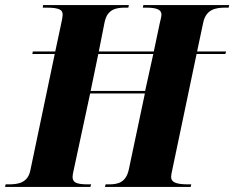

<svg xmlns="http://www.w3.org/2000/svg" viewBox="-54 -734 920 754"><path d="M-34 0H301L304 -10H291C243 -10 231 -19 231 -40C231 -46 233 -56 236 -69L300 -367H515L452 -69C441 -17 409 -10 374 -10H361L358 0H695L697 -10H684C628 -10 618 -23 618 -40C618 -46 620 -56 624 -74L718 -522H831L834 -532H720L744 -645C755 -697 792 -704 831 -704H844L846 -714H509L507 -704H520C570 -704 580 -692 580 -676C580 -669 577 -659 573 -641L550 -532H334L357 -648C368 -697 400 -704 438 -704H450L452 -714H115L114 -704H127C185 -704 192 -693 192 -675C192 -670 190 -657 185 -635L163 -532H75L73 -522H161L65 -64C55 -17 19 -10 -19 -10H-32ZM302 -377 332 -522H548L516 -377Z"/></svg>

Font: Noto Serif Display SemiCondensed ExtraBold
Style: Italic
Weight: 800
Width: 4
Italic angle: -12°
Designer: Monotype Design Team
Foundry: Monotype Imaging Inc.
Version: Version 2.009